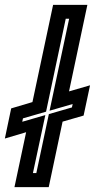

<svg xmlns="http://www.w3.org/2000/svg" viewBox="-70 -770 390 790"><path d="M-10.5 0 37.5 -226 -50 -200 -24 -324 63.5 -350 148.5 -750H289.5L214 -394L300.5 -419L274 -294.5L187.5 -269.5L130.5 0ZM65.5 -58H79.5L131 -300.5L226 -328L229 -342L134 -314.5L214.5 -693H200.5L119.5 -310.5L24.5 -283L21.5 -269L116.5 -296.5Z"/></svg>

Font: Tourney Condensed Regular
Style: Bold Italic
Weight: 700
Width: 3
Italic angle: -12°
Designer: Tyler Finck
Foundry: Etcetera Type Co
Version: Version 1.010; ttfautohint (v1.8.3)